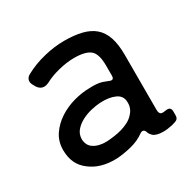

<svg xmlns="http://www.w3.org/2000/svg" viewBox="-119 -631 774 766"><g transform="rotate(-30 267.5 -248.0)"><path d="M211 8Q137 10 91 -26Q43 -61 43 -128Q43 -168 63.5 -198Q84 -228 115.5 -248.5Q147 -269 185 -279.5Q223 -290 258 -290Q292 -292 315 -285L339 -276Q345 -273 350 -273Q360 -273 360 -288V-335Q360 -389 338 -407Q316 -425 264 -425Q231 -425 192.5 -415.5Q154 -406 125 -390Q113 -385 105 -385Q87 -385 75 -403L69 -414Q61 -427 64 -439Q67 -451 81 -458Q121 -480 170 -492Q219 -504 264 -504Q310 -504 344.5 -495.5Q379 -487 401.5 -467.5Q424 -448 435 -415.5Q446 -383 446 -335V-82Q446 -63 456 -60Q463 -58 479 -61Q501 -64 501 -42V-24Q501 -7 485 -2L468 3Q446 8 427 8Q395 8 381 -4Q377 -8 373.5 -12.5Q370 -17 368 -24Q364 -36 355 -36Q349 -36 344 -32Q317 -12 280.5 -3Q244 6 211 8ZM212 -71Q228 -72 246.5 -74.5Q265 -77 282.5 -82Q300 -87 316 -95.5Q332 -104 343 -117Q363 -138 361 -168Q360 -196 333 -208Q307 -220 265 -218Q246 -217 222.5 -211.5Q199 -206 178 -195Q157 -184 143 -167.5Q129 -151 129 -127Q131 -98 152 -85Q175 -70 212 -71Z"/></g></svg>

Font: Higure Gothic Medium
Style: Regular
Weight: 500
Designer: Yoshimichi Ohira
Foundry: Positype
Version: Version 1.000